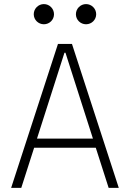

<svg xmlns="http://www.w3.org/2000/svg" viewBox="-20 -905 626 925"><path d="M33.7 0H82.5L144.5 -193.4H441.4L503.4 0H552.2L326.7 -693.4H259.3ZM158.2 -237.3 290.5 -650.9H295.4L427.7 -237.3ZM191.4 -788.1C218.3 -788.1 240.2 -809.6 240.2 -836.4C240.2 -863.3 218.3 -885.3 191.4 -885.3C164.6 -885.3 142.6 -863.3 142.6 -836.4C142.6 -809.6 164.6 -788.1 191.4 -788.1ZM394.5 -788.1C421.4 -788.1 443.4 -809.6 443.4 -836.4C443.4 -863.3 421.4 -885.3 394.5 -885.3C367.7 -885.3 345.7 -863.3 345.7 -836.4C345.7 -809.6 367.7 -788.1 394.5 -788.1Z"/></svg>

Font: Cascadia Code PL ExtraLight
Style: Regular
Weight: 200
Monospace: yes
Designer: Aaron Bell
Foundry: Saja Typeworks
Version: Version 2404.023